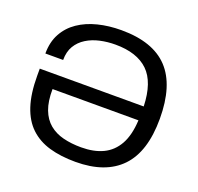

<svg xmlns="http://www.w3.org/2000/svg" viewBox="-124 -832 1005 977"><g transform="rotate(20 378.0 -343.0)"><path d="M380.7 12Q300.6 12 239.1 -5.9Q177.6 -23.8 135.1 -63.9Q92.6 -103.9 70.6 -170.5Q48.7 -237 48.7 -333.8V-371.9H611.5Q607.4 -502.1 546.7 -560.4Q486 -618.6 369.6 -618.6Q326.4 -618.6 286.4 -609.7Q246.4 -600.8 214.5 -581Q182.6 -561.2 163.9 -530.1Q145.3 -498.9 145.3 -454H49.1Q49.1 -516.6 74.3 -562.4Q99.4 -608.3 143.6 -638.4Q187.8 -668.5 246.4 -683.2Q305 -698 372.8 -698Q544.2 -698 627.1 -609.9Q710.1 -521.7 710.1 -340.8Q710.1 -162.1 626.5 -75.1Q542.9 12 380.7 12ZM382.8 -67.4Q451.7 -67.4 500.7 -90.8Q549.7 -114.2 578 -164.5Q606.2 -214.9 610.4 -296.4H145.3Q144.4 -230.3 161.2 -186.1Q178 -141.9 209.6 -115.8Q241.2 -89.6 285.3 -78.5Q329.5 -67.4 382.8 -67.4Z"/></g></svg>

Font: Archivo Variable SemiBold
Style: Regular
Weight: 600
Designer: Hector Gatti
Foundry: Omnibus-Type
Version: Version 2.001